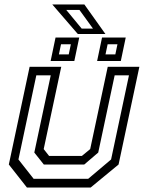

<svg xmlns="http://www.w3.org/2000/svg" viewBox="-20 -839 644 859"><path d="M100.5 0 19.5 -103 112.5 -540H254L175.5 -172L199.5 -141.5H346.5L383.5 -172L462 -540H603.5L510.5 -103L385.5 0ZM130.5 -39H374.5L477 -125.5L557 -502H493L419.5 -156.5L357 -103H176L133.5 -156.5L207 -502H142.5L62.5 -125.5ZM414.5 -566 436.5 -671H542.5L520.5 -566ZM206.5 -566 228.5 -671H334.5L312.5 -566ZM243.5 -595.5H287.5L297 -641H253ZM452 -595.5H496L505.5 -641H461.5ZM451.5 -687H328L214 -819H357.5ZM396 -711 335.5 -794.5H276.5L345.5 -711Z"/></svg>

Font: Tourney
Style: Italic
Weight: 400
Italic angle: -12°
Version: Version 1.015